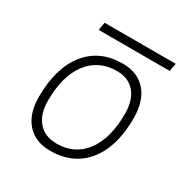

<svg xmlns="http://www.w3.org/2000/svg" viewBox="-154 -782 894 922"><g transform="rotate(30 293.0 -321.5)"><path d="M245.1 9.8Q162.6 9.8 116.2 -42.5Q69.8 -94.7 69.8 -187.5Q69.8 -347.7 141.4 -437.5Q212.9 -527.3 339.8 -527.3Q422.9 -527.3 469.2 -474.1Q515.6 -420.9 515.6 -325.2Q515.6 -167.5 444.1 -78.9Q372.6 9.8 245.1 9.8ZM254.9 -35.2Q355.5 -35.2 412.1 -111.3Q468.8 -187.5 468.8 -323.7Q468.8 -398.4 433.3 -440.4Q397.9 -482.4 334 -482.4Q231.9 -482.4 174.3 -406Q116.7 -329.6 116.7 -193.8Q116.7 -119.1 153.3 -77.1Q189.9 -35.2 254.9 -35.2ZM157.7 -609.4 165.5 -653.3H559.6L551.8 -609.4Z"/></g></svg>

Font: Cascadia Mono NF ExtraLight
Style: Italic
Weight: 200
Italic angle: -10°
Monospace: yes
Designer: Aaron Bell
Foundry: Saja Typeworks
Version: Version 2404.023; ttfautohint (v1.8.4)